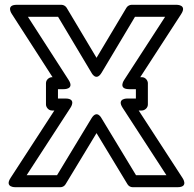

<svg xmlns="http://www.w3.org/2000/svg" viewBox="-20 -756 809 801"><path d="M546.9 -345H512.5C512.5 -345 465.2 -346.9 491.5 -306.4L674.3 -25H547.5L404.1 -261.9C404.1 -261.9 385 -301.1 361.3 -261.9L217.9 -25H91.1L273.9 -306.4C273.9 -306.4 301.2 -345 252.9 -345H221.8V-384H245.2C245.2 -384 292.3 -382 266.2 -422.5L96.4 -686H222.2L361.2 -453.2C361.2 -453.2 380.6 -413.6 404.2 -453.2L543.2 -686H668.9L498.1 -422.6C498.1 -422.6 470.9 -384 519.1 -384H546.9ZM571.9 -295C582.6 -295 596.9 -304.9 596.9 -320V-409C596.9 -419.7 587 -434 571.9 -434H565.1L735.9 -697.4C762.1 -737.9 714.9 -736 714.9 -736H529C521.8 -736 512.2 -731.7 507.5 -723.8L382.7 -514.8L257.9 -723.8C254.2 -730 245.6 -736 236.4 -736H50.5C2.3 -736 29.5 -697.5 29.5 -697.5L199.3 -434H196.8C186.1 -434 171.8 -424.1 171.8 -409V-320C171.8 -309.3 181.7 -295 196.8 -295H206.8L24 -13.6C-2.3 26.9 45 25 45 25H232C240.7 25 248.9 20.4 253.4 12.9L382.7 -200.7L512 12.9C516.5 20.3 524.7 25 533.4 25H720.4C768.7 25 741.4 -13.6 741.4 -13.6L558.6 -295Z"/></svg>

Font: Asimov
Style: WidOu
Weight: 500
Designer: Google
Version: Version 2.000980; 2014